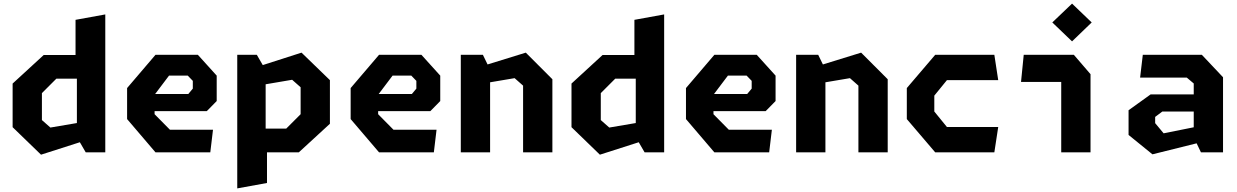

<svg xmlns="http://www.w3.org/2000/svg" viewBox="-20 -845 6860 1065"><path d="M455.5 0H564V-765L399 -735V-540H222.5L50 -381.5V-139.5L207.5 13L423 -56ZM212.5 -179V-328.5L292.5 -408.5H406.5V-162.5L259.5 -137.5Z M842.5 0H1146.5L1161.5 -125.5H922.5L837.5 -211.5V-228.5H1127L1182 -284.5V-425.5L1077.5 -541H842.5L685 -356.5V-184.5ZM840.5 -323.5 917.5 -425.5H1021.5L1049.5 -396.5V-353.5L1024.5 -323.5Z M1296 200 1461 170V0H1637.5L1810 -158.5V-400.5L1652.5 -553L1437.5 -484L1404.5 -541H1296ZM1453.5 -131.5V-377.5L1600.5 -402.5L1647.5 -361V-211.5L1567.5 -131.5Z M2082.5 0H2386.5L2401.5 -125.5H2162.5L2077.5 -211.5V-228.5H2367L2422 -284.5V-425.5L2317.5 -541H2082.5L1925 -356.5V-184.5ZM2080.5 -323.5 2157.5 -425.5H2261.5L2289.5 -396.5V-353.5L2264.5 -323.5Z M2881.5 0H3044V-405.5L2896.5 -553L2684.5 -487.5L2658.5 -541H2536V0H2698.5V-388.5L2834.5 -411.5L2881.5 -370Z M3555.5 0H3664V-765L3499 -735V-540H3322.5L3150 -381.5V-139.5L3307.5 13L3523 -56ZM3312.5 -179V-328.5L3392.5 -408.5H3506.5V-162.5L3359.5 -137.5Z M3942.5 0H4246.5L4261.5 -125.5H4022.5L3937.5 -211.5V-228.5H4227L4282 -284.5V-425.5L4177.5 -541H3942.5L3785 -356.5V-184.5ZM3940.5 -323.5 4017.5 -425.5H4121.5L4149.5 -396.5V-353.5L4124.5 -323.5Z M4741.5 0H4904V-405.5L4756.5 -553L4544.5 -487.5L4518.5 -541H4396V0H4558.5V-388.5L4694.5 -411.5L4741.5 -370Z M5167.5 0H5495.5L5517 -140.5H5232.5L5162.5 -226.5V-314.5L5232.5 -400.5H5517L5495.5 -541H5167.5L5010 -356.5V-184.5Z M5866.5 0H6029V-433.5L5936.5 -541H5658.5L5643.5 -390.5H5866.5ZM5817 -720.5 5926.5 -615.5 6035.5 -720.5 5926.5 -825Z M6641.5 0H6764V-416.5L6646.5 -541H6319L6304 -414.5H6563L6601.5 -382V-321.5H6362.5L6240 -233.5V-96.5L6372.5 11L6617.5 -50ZM6387.5 -162V-196.5L6427.5 -226.5H6601.5V-139L6434.5 -105.5Z"/></svg>

Font: Monaspace Krypton ExtraBold
Style: Regular
Weight: 800
Designer: Riley Cran & the Lettermatic Team
Foundry: Lettermatic
Version: Version 1.101 (Monaspace Krypton)